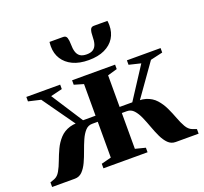

<svg xmlns="http://www.w3.org/2000/svg" viewBox="-128 -902 1118 1053"><g transform="rotate(-20 431.0 -376.0)"><path d="M3.5 0V-27L29 -36Q49 -44 62.2 -67.5Q75.5 -91 87 -122.2Q98.5 -153.5 113.2 -185Q128 -216.5 151 -241.5Q174 -266.5 209.8 -277.5Q245.5 -288.5 299 -278L274 -240L111 -470L39.5 -486.5V-512.5H237V-486.5L169 -470L288 -286H361V-470.5L306.5 -486.5V-512.5H557.5V-486.5L501.5 -470.5V-286H575.5L695 -470L626.5 -486.5V-512.5H823V-486.5L751.5 -470L588.5 -240L563.5 -278Q617.5 -288.5 653 -277.5Q688.5 -266.5 711 -241.2Q733.5 -216 748.2 -184.5Q763 -153 774.5 -122Q786 -91 799.5 -67.5Q813 -44 833.5 -36L858.5 -27V0H725Q699 0 681 -18Q663 -36 649.5 -64.5Q636 -93 624.5 -125Q613 -157 600.5 -185.5Q588 -214 571.5 -232.2Q555 -250.5 531 -250.5H501.5V-41.5L560.5 -26.5V0H303V-26.5L361 -41.5V-250.5H328Q304.5 -250.5 288 -232.2Q271.5 -214 259 -185.5Q246.5 -157 235.2 -125Q224 -93 210.8 -64.5Q197.5 -36 179.8 -18Q162 0 136.5 0ZM342 -752.5Q358.5 -752.5 363.2 -737.8Q368 -723 368 -700.5Q368 -674 373.8 -655.8Q379.5 -637.5 393.2 -628Q407 -618.5 431.5 -618.5Q455.5 -618.5 469.2 -628Q483 -637.5 488.8 -655.8Q494.5 -674 494.5 -700.5Q494.5 -723 499.5 -737.8Q504.5 -752.5 520.5 -752.5H600Q601 -746 601.5 -739.2Q602 -732.5 602 -726.5Q602 -684.5 582.2 -652.8Q562.5 -621 524.2 -603Q486 -585 431.5 -585Q377 -585 339 -603Q301 -621 280.8 -652.8Q260.5 -684.5 260.5 -726.5Q260.5 -733 261 -739.5Q261.5 -746 262 -752.5Z"/></g></svg>

Font: Merriweather 120pt
Style: Bold
Weight: 700
Designer: Eben Sorkin
Foundry: Eben Sorkin
Version: Version 2.100